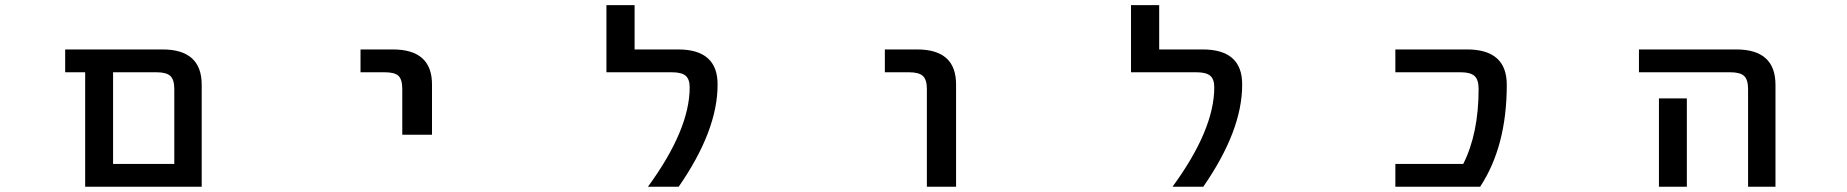

<svg xmlns="http://www.w3.org/2000/svg" viewBox="-20 -711 7040 732"><path d="M407.2 1H304.7V-435.5H228.5V-522.5H599.6Q749 -522.5 749 -387.7V1ZM644.5 -372.1Q644.5 -407.2 629.4 -421.4Q614.3 -435.5 576.2 -435.5H411.1V-85.9H644.5Z M1354.5 -435.5V-522.5H1477.5Q1627.9 -522.5 1627 -387.7V-197.3H1513.7V-372.1Q1513.7 -408.2 1499 -421.9Q1484.4 -435.5 1446.3 -435.5Z M2565.4 -522.5Q2716.8 -522.5 2715.8 -387.7Q2715.8 -212.9 2567.4 1H2450.2Q2609.4 -216.8 2609.4 -377.9Q2609.4 -409.2 2593.8 -422.4Q2578.1 -435.5 2541 -435.5H2292V-691.4H2399.4V-522.5Z M3353.5 -435.5V-522.5H3476.6Q3626 -522.5 3625 -387.7V1H3513.7V-372.1Q3513.7 -407.2 3498.5 -421.4Q3483.4 -435.5 3445.3 -435.5Z M4565.4 -522.5Q4716.8 -522.5 4715.8 -387.7Q4715.8 -212.9 4567.4 1H4450.2Q4609.4 -216.8 4609.4 -377.9Q4609.4 -409.2 4593.8 -422.4Q4578.1 -435.5 4541 -435.5H4292V-691.4H4399.4V-522.5Z M5573.2 -522.5Q5724.6 -522.5 5724.6 -387.7Q5724.6 -153.3 5623 1H5299.8V-85.9H5558.6Q5617.2 -202.1 5617.2 -372.1Q5617.2 -407.2 5601.6 -421.4Q5585.9 -435.5 5548.8 -435.5H5299.8V-522.5Z M6228.5 -435.5V-522.5H6599.6Q6749 -522.5 6749 -387.7V1H6644.5V-372.1Q6644.5 -407.2 6629.4 -421.4Q6614.3 -435.5 6576.2 -435.5ZM6411.1 -335.9V-101.6V1H6304.7V-101.6V-335.9Z"/></svg>

Font: Gen Shin Gothic Monospace Medium
Style: Regular
Weight: 500
Designer: [Source Han Sans]
Ryoko NISHIZUKA  (kana & ideographs); Paul D. Hunt (Latin, Greek & Cyrillic); Wenlong ZHANG  (bopomofo
Version: Version 1.002.20150607